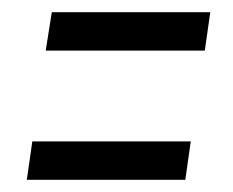

<svg xmlns="http://www.w3.org/2000/svg" viewBox="-20 -455 382 315"><path d="M325 -435 316 -372H55L65 -435ZM293 -223 284 -160H24L33 -223Z"/></svg>

Font: Georama ExtraCondensed
Style: Italic
Weight: 400
Width: 2
Italic angle: -9°
Designer: Jean-Baptiste Levee
Foundry: Production Type
Version: Version 1.000